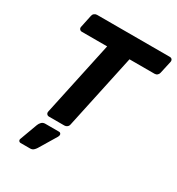

<svg xmlns="http://www.w3.org/2000/svg" viewBox="-215 -834 1105 1198"><g transform="rotate(30 337.5 -234.5)"><path d="M188 0Q178 0 172 -7Q166 -14 168 -25L283 -561H101Q91 -561 85 -568Q79 -575 81 -585L100 -675Q102 -686 110.5 -693Q119 -700 130 -700H654Q665 -700 670.5 -693Q676 -686 674 -675L654 -585Q652 -575 644 -568Q636 -561 625 -561H444L329 -25Q327 -14 318.5 -7Q310 0 299 0ZM117 231Q108 231 103.5 224Q99 217 103 208L149 83Q154 70 164 60Q174 50 190 50H290Q297 50 301 55.5Q305 61 304 67Q303 74 299 81L225 204Q219 214 209.5 222.5Q200 231 185 231Z"/></g></svg>

Font: Rubik SemiBold
Style: Italic
Weight: 600
Italic angle: -12°
Designer: Hubert and Fischer
Foundry: Hubert and Fischer
Version: Version 2.300;gftools[0.9.30]